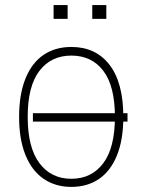

<svg xmlns="http://www.w3.org/2000/svg" viewBox="-20 -733 634 761"><path d="M55.7 -269.5Q55.7 -359.4 81.1 -421.9Q106.4 -484.4 152.8 -515.6Q199.2 -546.9 262.7 -546.9Q359.4 -546.9 414.1 -476.1Q468.8 -405.3 468.8 -269.5Q468.8 -179.7 443.8 -117.7Q418.9 -55.7 372.6 -23.9Q326.2 7.8 262.7 7.8Q200.2 7.8 153.3 -23.9Q106.4 -55.7 81.1 -118.2Q55.7 -180.7 55.7 -269.5ZM435.5 -269.5Q435.5 -391.6 389.6 -452.1Q343.8 -512.7 262.7 -512.7Q182.6 -512.7 136.2 -452.1Q89.8 -391.6 89.8 -269.5Q89.8 -148.4 136.2 -86.4Q182.6 -24.4 262.7 -24.4Q342.8 -24.4 389.2 -85.9Q435.5 -147.5 435.5 -269.5ZM110.4 -284.2H485.4V-251H110.4ZM345.7 -712.9H401.4V-658.2H345.7ZM192.4 -712.9H248V-658.2H192.4Z"/></svg>

Font: Min Sans VF VF
Style: Regular
Weight: 400
Designer: Jinseong-Kim, NotoSansCJK, Nunito
Foundry: Jinseong-Kim
Version: Version 1.420;Glyphs 3.1.2 (3151)